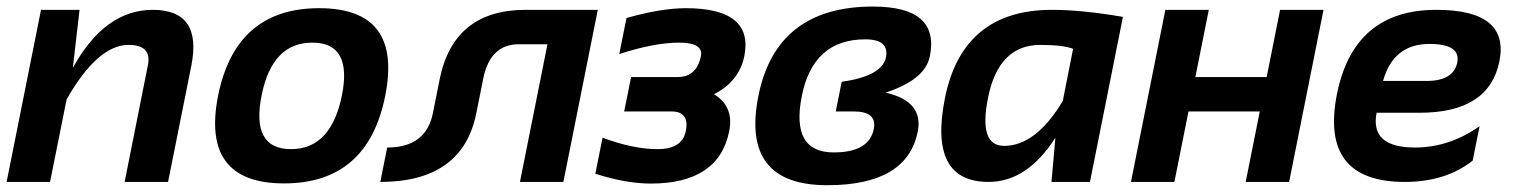

<svg xmlns="http://www.w3.org/2000/svg" viewBox="-28 -542 4519 572"><path d="M-8.3 0 94.2 -512.7H209L189 -339.8Q284.2 -512.7 427.2 -512.7Q575.2 -512.7 542 -346.2L472.7 0H343.3L412.6 -347.7Q424.8 -408.2 355 -408.2Q262.7 -408.2 170.4 -245.6L121.1 0Z M838.9 -97.7Q958.5 -97.7 990.7 -258.3Q1022 -415 902.3 -415Q782.7 -415 751.5 -258.3Q719.2 -97.7 838.9 -97.7ZM621.6 -256.3Q673.8 -517.6 922.9 -517.6Q1171.9 -517.6 1119.6 -256.3Q1067.4 4.4 818.4 4.4Q570.3 4.4 621.6 -256.3Z M1125.5 -102.5Q1241.2 -102.5 1261.7 -205.1L1281.7 -305.2Q1323.2 -512.7 1538.1 -512.7H1752.9L1650.4 0H1521L1603 -410.2H1517.6Q1432.1 -410.2 1411.6 -307.6L1391.1 -205.1Q1350.1 0 1105 0Z M1838.4 -488.3Q1941.9 -517.6 2015.1 -517.6Q2217.8 -517.6 2189.5 -375Q2174.3 -299.8 2099.1 -261.2Q2159.2 -224.6 2144.5 -151.4Q2113.3 4.9 1910.6 4.9Q1837.4 4.9 1745.6 -24.4L1767.1 -131.8Q1857.9 -97.7 1931.2 -97.7Q2004.4 -97.7 2015.1 -151.4Q2026.9 -210 1972.2 -210H1831.5L1852.1 -312.5H1991.2Q2047.4 -312.5 2060.1 -375Q2067.9 -415 1994.6 -415Q1921.4 -415 1816.9 -380.9Z M2231.4 -256.3Q2284.7 -522.5 2572.8 -522.5Q2772 -522.5 2742.2 -374.5Q2728.5 -304.7 2610.4 -266.1Q2724.1 -240.2 2706.1 -149.9Q2674.3 9.8 2436.5 9.8Q2178.2 9.8 2231.4 -256.3ZM2455.6 -87.9Q2561 -87.9 2575.2 -157.7Q2585.4 -210 2515.6 -210H2461.9L2479.5 -298.3Q2600.1 -315.4 2611.3 -371.1Q2622.1 -424.8 2549.8 -424.8Q2394.5 -424.8 2360.8 -256.3Q2327.1 -87.9 2455.6 -87.9Z M3168.9 -396.5Q3139.6 -408.2 3071.3 -408.2Q2946.8 -408.2 2915.5 -250.5Q2886.7 -107.4 2963.4 -107.4Q3058.1 -107.4 3138.2 -241.2ZM3219.2 0H3104.5L3116.2 -131.8Q3032.2 0 2917 0Q2737.3 0 2787.1 -249.5Q2839.8 -512.7 3106 -512.7Q3195.3 -512.7 3317.4 -491.7Z M3341.3 0 3443.8 -512.7H3573.2L3533.2 -312.5H3745.6L3785.6 -512.7H3915L3812.5 0H3683.1L3725.1 -210H3512.7L3470.7 0Z M4439 -359.4Q4408.2 -206.1 4201.7 -206.1H4073.2Q4052.7 -102.5 4187.5 -102.5Q4289.6 -102.5 4379.9 -166L4359.4 -63.5Q4278.8 0 4157.2 0Q3902.8 0 3955.1 -262.2Q4005.4 -512.7 4251 -512.7Q4469.7 -512.7 4439 -359.4ZM4092.3 -300.8H4221.7Q4302.2 -300.8 4313.5 -356Q4324.2 -411.1 4230.5 -411.1Q4123 -411.1 4092.3 -300.8Z"/></svg>

Font: Sansation
Style: Bold Italic
Weight: 700
Designer: Bernd Montag
Version: Version 1.301